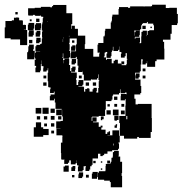

<svg xmlns="http://www.w3.org/2000/svg" viewBox="-36 -747 773 813"><path d="M252 -53H236V-69H237V-71H224V-74H223V-99H222V-143H228V-167H229V-169H228V-174H203V-202H220V-203H202V-233H220V-235H230V-254H227V-282H226V-259H202V-283H225V-286H199V-313H196V-342V-329H193V-322H175V-340H178V-347H195V-359H192V-353H176V-369H178V-377H191H170V-379H168V-403H166V-439H168V-447V-458H166V-449H161V-444H147V-458H148V-467H161H140V-471V-491H139V-476H137V-468H111V-494H115V-499H112V-523H115V-530H134V-531H114V-551H118V-557H134V-561H140V-565H141V-584H143V-589H142V-613H144V-618H141V-644H143V-652H145V-670H147V-676H139V-678H137V-682H135V-680H113V-682H111V-714H137V-718H177V-716H184V-721H189V-726H245V-691H270V-645H266V-639H265V-625H267V-638H281V-625H294V-596H325V-560H323V-540H359V-507H384V-521H387V-524H377V-558H380V-565H402V-593H407V-598H408V-617H410V-625H433V-652H436V-659H438V-677H440V-685H466V-709H468V-717H506V-714H515V-720H573V-719H575V-720H604V-721H608V-727H666V-713H681V-714H713V-688H717V-648H714V-641H691V-604H686V-579H654V-570H659V-541H660V-495H630H627V-488H621V-464H587V-488H586V-479H581V-474H567V-488H568V-496H562V-473H559V-471H560V-445H556V-439H536V-410H559V-406V-383H562V-353H558V-347H533V-329H538V-305H548V-307H606V-249H605V-248H607V-188H602V-163H552V-167H545V-160H489V-172H471V-204H472V-226H469V-256H499V-242H503V-256H495V-300H496V-319V-327H493V-322H475V-340H476V-349H498V-348H500V-371V-355H493V-352H475V-355H474V-369H472V-353H468V-347H443V-342H440V-325H436V-319H412V-323V-293V-283H409V-256H389H382V-253H354V-251H352V-235H355V-250H373V-232H358V-229H382V-210H390V-215H398V-207H393V-198H411V-180H418V-187H424V-191H430V-187V-175H419V-174H440V-195H468V-172H471V-144H466V-139H444V-111H439V-106H419V-96H405V-90H399V-86H389V-96H379V-76H356V-49H352V-43H346V-29H342V-23H326V-39H328V-43H318V-27H314V-21H294V-41H296V-47H290V-68H289V-56H284V-51H264V-68H257V-58H252ZM104 -681H84V-684H83V-712H111V-684H104ZM39 -686H29V-696H39ZM79 -556H49V-580H9V-585H-16V-631H-13V-658H14V-661H23V-672H32V-673H42V-672H45V-661H60V-658H61V-641H63V-642H71V-641H74V-621H65V-620H79V-596V-586H78H79ZM131 -654H117V-668H131ZM98 -657H90V-665H98ZM164 -655V-658H163V-655ZM557 -568H555V-564H560V-565H562V-583V-593H563V-612H568V-617H586V-599H589V-616H596V-619H616V-640H613V-647H590V-654H586V-649H569V-646H565V-640H562V-623H557V-618H533V-596H534V-611H538V-617H556V-599H554V-591H535V-582H537V-588H557ZM106 -619H82V-643H85V-650H109V-626H106ZM136 -619H112V-643H116V-649H138V-627H136ZM581 -624H567V-638H581ZM607 -628H601V-634H607ZM103 -592H85V-610H87V-618H107V-598H103ZM133 -592H115V-610H119V-616H135V-600H133ZM586 -594V-599H585V-594ZM257 -590V-596H256V-590ZM235 -584V-589H234V-584ZM131 -564H117V-578H118V-587H136V-569H131ZM288 -387H286H295V-400H297V-408H317V-388H313V-382H296V-380H319V-377H320V-359H325V-370H332V-373H342V-370H343V-359H356V-369H360V-375H374V-361H372V-355H380V-375H383V-379H382V-403H384V-408H381V-432H379V-416H375V-410H353V-411H349V-406H319V-431H314V-447H313V-442H295V-460H296V-469H314H292V-493H293V-496H289V-506H285V-500H263V-522H265V-530H286V-559H289V-584H259V-566H257V-560H259V-536H257V-532H261V-504H256V-499H232V-521H230V-505H228V-502H231V-498V-479H232V-493H237V-498H257V-478H256V-472H261V-446H265V-442V-440H289V-416H286V-409H288ZM231 -569V-581H230V-569ZM101 -564H87V-578H101ZM279 -566H269V-576H279ZM109 -496H79V-526H83V-532H84V-551H87V-558H107V-538H104V-532H111V-504H109ZM283 -532H265V-550H270V-555H284V-541H283ZM407 -508H404V-504H413V-500V-494H417V-498H437V-479H445V-490H451V-494H463V-482V-478H477V-476H478V-487H490V-475H479V-471H499V-476H501V-494H503V-498H501V-522H496V-509H492V-503H476V-519H478V-527H470V-550H469V-536H464V-531H444V-549H442V-533H438V-527H411V-524H407ZM433 -502H415V-520H418V-527H436V-509H433ZM281 -474H267V-488H268V-497H286V-479H281ZM134 -441H114V-461H117V-468H137V-448H134ZM282 -443H266V-459H270V-465H284V-451H282ZM580 -445H568V-457H580ZM551 -414H537V-428H539V-436H555V-420H551ZM160 -415H148V-427H160ZM310 -415H298V-427H310ZM580 -415H568V-427H580ZM341 -384H327V-398H341ZM161 -384H147V-398H161ZM371 -384H357V-398H371ZM461 -324H447V-338H461ZM460 -295H448V-307H460ZM490 -295H478V-307H490ZM429 -296H419V-306H429ZM170 -265H144V-291H170ZM139 -266H115V-290H139ZM196 -269H178V-287H196ZM466 -259H442V-283H466ZM433 -262H415V-280H433ZM492 -263H476V-279H492ZM459 -236H449V-239H448V-257H466V-239H459ZM195 -240H179V-256H195ZM164 -241H150V-255H164ZM134 -241H120V-255H134ZM224 -241H210V-255H224ZM397 -238H391V-244V-254H403V-242H397ZM147 -168H107V-208H116V-229H138V-208H147V-201H170V-175H147ZM194 -211H180V-225H194ZM163 -212H151V-224H163ZM459 -206H449V-216H454V-221H460V-215H459ZM193 -182H181V-194H193ZM443 -163V-167V-163ZM464 -111H444V-131H446V-139H468V-117H464ZM467 -88H466V-84H473V-62H481V-14H479V-2H481V46H433V24H429V18H405V14H379V-16H383V-22H410V-25H411V-44H412V-53H430V-55H433V-62H436V-79H441V-84H442V-103H447V-108H467ZM430 -55H418V-67H430ZM369 -56H359V-66H369ZM397 -58H391V-64H397ZM255 -20H233V-42H239V-46H255V-30ZM282 -23H266V-39H271V-44H283V-32H282ZM397 -28H391V-34H397ZM375 10H353V-12H356V-19H378V3H375ZM312 7H296V-9H298V-17H316V1H312ZM340 5H328V-7H340ZM279 4H269V-6H279Z"/></svg>

Font: Rubik Storm
Style: Regular
Weight: 400
Designer: Hubert and Fischer, NaN
Foundry: Hubert and Fischer, NaN
Version: Version 2.201